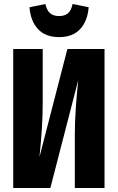

<svg xmlns="http://www.w3.org/2000/svg" viewBox="-20 -937 587 957"><path d="M274.9 -752Q206.5 -752 169.4 -792Q132.3 -832 127 -900.9L206.1 -917Q213.4 -885.3 229.7 -871.1Q246.1 -856.9 274.9 -856.9Q302.7 -856.9 319.1 -871.1Q335.4 -885.3 341.8 -917L421.9 -900.9Q416.5 -832 379.4 -792Q342.3 -752 274.9 -752ZM501 -692.9V0H353V-267.1Q353 -377.9 370.1 -538.1L231 0H45.9V-692.9H192.9V-420.9Q192.9 -310.1 176.8 -154.8L315.9 -692.9Z"/></svg>

Font: Fira Sans Compressed
Style: Bold
Weight: 700
Width: 1
Designer: Carrois Corporate & Edenspiekermann AG
Foundry: Carrois Corporate GbR & Edenspiekermann AG
Version: Version 4.203;PS 004.203;hotconv 1.0.88;makeotf.lib2.5.64775